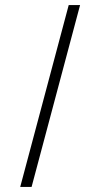

<svg xmlns="http://www.w3.org/2000/svg" viewBox="-20 -740 397 760"><path d="M297 -720 105 0H60L252 -720Z"/></svg>

Font: Vela Sans ExtLt
Style: Regular
Weight: 200
Designer: Principal design: Mikhail Sharanda - project Manrope.
Design modification: Ravid Balaliev
Foundry: Mikhail Sharanda
Version: Version 1.001